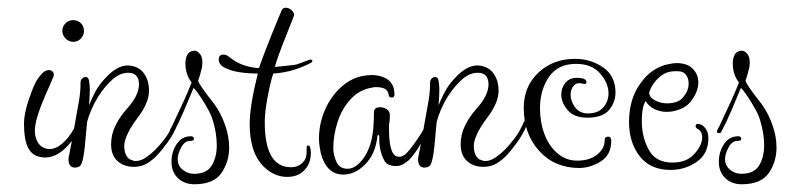

<svg xmlns="http://www.w3.org/2000/svg" viewBox="-20 -435 2045 496"><path d="M169 -327Q158 -327 149.5 -335.5Q141 -344 141 -355Q141 -367 149.5 -375Q158 -383 169 -383Q181 -383 189 -375Q197 -367 197 -355Q197 -344 189 -335.5Q181 -327 169 -327ZM96 -28Q92 -28 89 -28.5Q86 -29 82 -30Q62 -34 52 -54.5Q42 -75 42 -116Q42 -147 62 -199Q72 -227 85 -241Q95 -254 107 -254Q112 -254 117 -249Q119 -247 119 -243Q119 -237 115 -230L107 -211Q105 -206 102 -200Q99 -194 96 -186Q70 -126 70 -97Q70 -79 79 -65Q90 -50 109 -50Q131 -50 156 -80Q164 -90 171 -102.5Q178 -115 183 -126Q185 -131 188 -131Q195 -131 192 -121Q186 -107 179.5 -93.5Q173 -80 164 -69Q132 -28 96 -28Z M174 -2Q157 -2 157 -24Q157 -30 158 -31L167 -78Q169 -89 171 -101Q173 -113 175 -124Q180 -150 184 -174Q188 -198 188 -219V-221Q188 -228 192 -232Q196 -236 201 -236Q209 -236 210 -226Q211 -221 211.5 -215.5Q212 -210 212 -203Q212 -196 211.5 -186.5Q211 -177 210 -163Q222 -192 231.5 -207Q241 -222 253 -234Q282 -266 311 -266Q341 -264 354 -242Q365 -225 365 -201Q365 -169 335 -130Q317 -106 309 -88Q301 -70 301 -59Q301 -32 316 -23Q320 -22 323 -20.5Q326 -19 330 -19Q344 -19 357.5 -28.5Q371 -38 381 -48Q392 -59 405.5 -76.5Q419 -94 430 -119Q433 -125 436 -125Q442 -125 439 -114Q428 -88 413.5 -68Q399 -48 387 -35Q376 -23 361 -13.5Q346 -4 326 -4Q300 -4 283.5 -19Q267 -34 267 -62Q267 -88 278.5 -111Q290 -134 307 -153Q339 -188 339 -217Q339 -247 311 -247Q291 -247 272 -231Q253 -215 234 -186Q223 -168 216 -151.5Q209 -135 205 -120L199 -55Q194 -9 185 -5Q179 -2 174 -2Z M482 41Q456 41 439.5 25Q423 9 423 -17Q423 -43 436.5 -63Q450 -83 473 -83Q481 -83 481 -76Q481 -71 471 -71Q457 -71 448 -54Q439 -37 439 -24Q439 -7 452 3.5Q465 14 481 14Q514 14 527 -7.5Q540 -29 540 -59Q540 -75 537.5 -91Q535 -107 530 -123Q527 -135 518 -151.5Q509 -168 498.5 -184Q488 -200 480 -208Q468 -179 455.5 -149.5Q443 -120 429 -94Q428 -91 424 -91Q416 -91 419 -99Q423 -106 426.5 -113.5Q430 -121 435 -132L457 -179Q462 -190 466.5 -201Q471 -212 475 -222Q459 -242 459 -272Q459 -285 464.5 -294.5Q470 -304 483 -304Q490 -304 497 -295Q505 -285 502 -262Q501 -257 497.5 -244.5Q494 -232 492 -227Q492 -223 500.5 -210.5Q509 -198 519 -185Q529 -172 533 -167Q550 -144 561 -113.5Q572 -83 572 -54Q572 -17 552 12Q532 41 482 41Z M722 22Q691 22 665 -1Q625 -37 625 -114Q625 -137 630 -169Q635 -201 646 -245Q622 -245 598.5 -248.5Q575 -252 557 -262Q545 -270 545 -281Q545 -294 557 -294Q565 -294 572 -288Q603 -262 649 -259Q651 -266 665 -303Q679 -340 707 -407Q710 -415 718 -415Q726 -415 733 -409Q740 -402 740 -396L720 -345Q697 -288 690 -262L719 -265Q725 -266 732.5 -266.5Q740 -267 748 -269Q759 -273 765.5 -275.5Q772 -278 775 -279Q779 -281 782 -281Q787 -281 787 -278Q787 -276 784 -273Q763 -262 739 -254.5Q715 -247 686 -245Q682 -234 677 -212Q672 -190 668 -165Q664 -140 664 -119Q664 -3 732 -3Q750 -3 762 -15Q772 -25 772 -40V-49Q772 -57 773 -58Q774 -59 776 -59Q780 -59 781 -55Q783 -49 783 -40Q783 -11 765 6Q749 22 722 22Z M867 16Q824 16 809 -38Q807 -48 805.5 -57.5Q804 -67 804 -77Q804 -117 821 -154.5Q838 -192 869 -216.5Q900 -241 940 -241H948Q950 -240 955 -240Q999 -232 999 -191Q999 -183 992 -183Q984 -183 984 -191Q982 -202 973.5 -206Q965 -210 951 -210Q945 -210 943 -209Q909 -204 886 -179Q863 -154 852 -119.5Q841 -85 841 -52Q841 -35 849 -17Q857 1 878 1Q892 1 905 -10.5Q918 -22 927 -39Q938 -60 942 -85Q946 -110 946 -145Q946 -158 962 -158Q971 -158 979 -153Q986 -148 987 -141Q987 -136 987 -130.5Q987 -125 986 -120Q985 -115 985 -109Q985 -103 985 -98Q985 -64 992 -46Q998 -30 1011 -30Q1021 -30 1030 -39Q1037 -46 1048 -61Q1059 -76 1069 -92Q1079 -108 1083 -117Q1086 -122 1089 -122Q1091 -122 1092.5 -119.5Q1094 -117 1092 -113Q1081 -89 1067.5 -64.5Q1054 -40 1036 -21Q1029 -15 1021 -10.5Q1013 -6 1002 -6Q993 -6 984.5 -9.5Q976 -13 972 -22Q965 -35 962 -51Q959 -67 960 -82Q958 -87 957 -87Q955 -87 955 -83Q950 -37 923 -10Q897 16 867 16Z M1077 -2Q1060 -2 1060 -24Q1060 -30 1061 -31L1070 -78Q1072 -89 1074 -101Q1076 -113 1078 -124Q1083 -150 1087 -174Q1091 -198 1091 -219V-221Q1091 -228 1095 -232Q1099 -236 1104 -236Q1112 -236 1113 -226Q1114 -221 1114.5 -215.5Q1115 -210 1115 -203Q1115 -196 1114.5 -186.5Q1114 -177 1113 -163Q1125 -192 1134.5 -207Q1144 -222 1156 -234Q1185 -266 1214 -266Q1244 -264 1257 -242Q1268 -225 1268 -201Q1268 -169 1238 -130Q1220 -106 1212 -88Q1204 -70 1204 -59Q1204 -32 1219 -23Q1223 -22 1226 -20.5Q1229 -19 1233 -19Q1247 -19 1260.5 -28.5Q1274 -38 1284 -48Q1295 -59 1308.5 -76.5Q1322 -94 1333 -119Q1336 -125 1339 -125Q1345 -125 1342 -114Q1331 -88 1316.5 -68Q1302 -48 1290 -35Q1279 -23 1264 -13.5Q1249 -4 1229 -4Q1203 -4 1186.5 -19Q1170 -34 1170 -62Q1170 -88 1181.5 -111Q1193 -134 1210 -153Q1242 -188 1242 -217Q1242 -247 1214 -247Q1194 -247 1175 -231Q1156 -215 1137 -186Q1126 -168 1119 -151.5Q1112 -135 1108 -120L1102 -55Q1097 -9 1088 -5Q1082 -2 1077 -2Z M1477 -1Q1413 -1 1373 -45Q1333 -89 1333 -156Q1333 -212 1371 -247.5Q1409 -283 1465 -283Q1506 -283 1538 -261Q1570 -239 1570 -196Q1570 -171 1553.5 -151Q1537 -131 1497 -131Q1463 -131 1446.5 -150.5Q1430 -170 1430 -191Q1430 -208 1440.5 -221Q1451 -234 1471 -234Q1475 -234 1479 -233.5Q1483 -233 1487 -232Q1495 -229 1495 -223Q1495 -216 1485 -219Q1470 -223 1462 -213.5Q1454 -204 1454 -190Q1454 -174 1465.5 -158Q1477 -142 1499 -142Q1525 -142 1538.5 -157.5Q1552 -173 1552 -194Q1552 -220 1530.5 -245Q1509 -270 1468 -270Q1421 -270 1398 -236Q1375 -202 1375 -156Q1375 -119 1386.5 -88.5Q1398 -58 1420 -39Q1442 -20 1471 -20Q1503 -20 1522.5 -35.5Q1542 -51 1542 -72Q1542 -82 1551 -82Q1559 -82 1559 -71Q1559 -36 1533.5 -19Q1508 -2 1477 -1Z M1712 4Q1660 4 1632.5 -31.5Q1605 -67 1605 -120Q1605 -182 1637 -223Q1660 -255 1697 -267Q1706 -269 1713.5 -270.5Q1721 -272 1728 -272Q1755 -272 1769.5 -257.5Q1784 -243 1784 -222Q1784 -197 1763 -171Q1753 -159 1736 -152.5Q1719 -146 1702 -146Q1686 -146 1671 -153Q1656 -160 1648 -174Q1642 -164 1640 -151.5Q1638 -139 1638 -122Q1638 -81 1656 -48Q1674 -15 1717 -15Q1754 -15 1774 -37.5Q1794 -60 1794 -80Q1794 -96 1782 -102Q1777 -105 1777 -109Q1777 -115 1783 -115Q1793 -115 1801.5 -104.5Q1810 -94 1810 -78Q1810 -38 1780 -17Q1750 4 1712 4ZM1704 -168Q1715 -168 1726.5 -171.5Q1738 -175 1745 -184Q1759 -201 1759 -219Q1759 -233 1752 -242Q1745 -251 1731 -251H1725Q1699 -251 1683 -235Q1665 -220 1657 -196Q1657 -184 1671.5 -176Q1686 -168 1704 -168Z M1896 41Q1870 41 1853.5 25Q1837 9 1837 -17Q1837 -43 1850.5 -63Q1864 -83 1887 -83Q1895 -83 1895 -76Q1895 -71 1885 -71Q1871 -71 1862 -54Q1853 -37 1853 -24Q1853 -7 1866 3.5Q1879 14 1895 14Q1928 14 1941 -7.5Q1954 -29 1954 -59Q1954 -75 1951.5 -91Q1949 -107 1944 -123Q1941 -135 1932 -151.5Q1923 -168 1912.5 -184Q1902 -200 1894 -208Q1882 -179 1869.5 -149.5Q1857 -120 1843 -94Q1842 -91 1838 -91Q1830 -91 1833 -99Q1837 -106 1840.5 -113.5Q1844 -121 1849 -132L1871 -179Q1876 -190 1880.5 -201Q1885 -212 1889 -222Q1873 -242 1873 -272Q1873 -285 1878.5 -294.5Q1884 -304 1897 -304Q1904 -304 1911 -295Q1919 -285 1916 -262Q1915 -257 1911.5 -244.5Q1908 -232 1906 -227Q1906 -223 1914.5 -210.5Q1923 -198 1933 -185Q1943 -172 1947 -167Q1964 -144 1975 -113.5Q1986 -83 1986 -54Q1986 -17 1966 12Q1946 41 1896 41Z"/></svg>

Font: Puppies Play
Style: Regular
Weight: 400
Designer: Robert E. Leuschke
Foundry: Robert E. Leuschke
Version: Version 1.010; ttfautohint (v1.8.3)